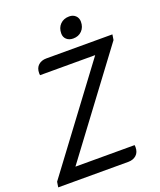

<svg xmlns="http://www.w3.org/2000/svg" viewBox="-180 -975 893 1073"><g transform="rotate(-20 266.5 -438.5)"><path d="M-17 -32 425 -624H97Q96 -628 96 -636Q96 -667 114.5 -683.5Q133 -700 162 -700H555L550 -668L108 -76H460Q461 -72 461 -64Q461 -33 442.5 -16.5Q424 0 395 0H-22ZM288 -802Q288 -836 308.5 -856.5Q329 -877 362 -877Q385 -877 399.5 -863Q414 -849 414 -827Q414 -794 394 -773.5Q374 -753 342 -753Q318 -753 303 -766.5Q288 -780 288 -802Z"/></g></svg>

Font: Thasadith
Style: Bold Italic
Weight: 700
Italic angle: -9°
Designer: Cadson Demak Co.,Ltd.
Foundry: Cadson Demak Co.,Ltd.
Version: Version 1.000; ttfautohint (v1.6)